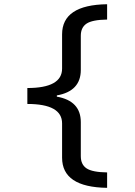

<svg xmlns="http://www.w3.org/2000/svg" viewBox="-20 -734 640 912"><path d="M363.8 7.8Q363.8 47.4 391.1 65.7Q418.5 84 488.8 85V158.2Q274.9 155.3 274.9 15.1V-147.9Q274.9 -240.2 109.9 -240.2V-315.9Q274.9 -315.9 274.9 -408.2V-570.8Q274.9 -710.9 488.8 -713.9V-641.1Q418.5 -640.1 391.1 -621.8Q363.8 -603.5 363.8 -564V-401.9Q363.8 -300.8 250 -280.8V-274.9Q363.8 -254.9 363.8 -153.8Z"/></svg>

Font: WenQuanYi Micro Hei Mono
Style: Regular
Weight: 400
Foundry: Ascender Corporation
Version: Version 0.2.0-beta